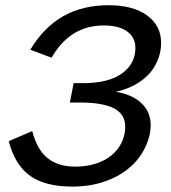

<svg xmlns="http://www.w3.org/2000/svg" viewBox="-20 -688 640 718"><path d="M250 9.8Q150.4 9.8 93.5 -29.8Q36.6 -69.3 12.7 -160.2L100.6 -197.8Q118.7 -127.9 158.2 -96.4Q197.8 -64.9 261.2 -64.9Q315.9 -64.9 358.4 -83.7Q400.9 -102.5 424.6 -137.5Q448.2 -172.4 448.2 -214.4Q448.2 -261.2 406 -283Q363.8 -304.7 275.9 -304.7H241.2L255.4 -377H290Q385.7 -377 436 -413.3Q486.3 -449.7 486.3 -508.8Q486.3 -548.3 455.3 -570.6Q424.3 -592.8 368.2 -592.8Q241.7 -592.8 172.9 -472.2L93.3 -502Q143.6 -585.9 216.1 -627.2Q288.6 -668.5 386.2 -668.5Q478 -668.5 530.3 -630.1Q582.5 -591.8 582.5 -527.8Q582.5 -485.8 562.7 -447.8Q543 -409.7 504.4 -383.1Q465.8 -356.4 413.1 -344.7Q474.1 -335 508.8 -302.2Q543.5 -269.5 543.5 -220.2Q543.5 -178.7 522 -134.8Q500.5 -90.8 461.4 -58.6Q422.4 -26.4 368.7 -8.3Q314.9 9.8 250 9.8Z"/></svg>

Font: Liberation Mono
Style: Italic
Weight: 400
Italic angle: -12°
Monospace: yes
Designer: Steve Matteson
Foundry: Ascender Corporation
Version: Version 2.1.5